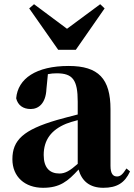

<svg xmlns="http://www.w3.org/2000/svg" viewBox="-20 -877 639 914"><path d="M341 -640 478 -837 457 -857 299 -740 142 -857 119 -837 257 -640ZM350 -97C313 -64 290 -51 263 -51C216 -51 188 -79 188 -139C188 -212 225 -259 295 -288C307 -293 327 -299 350 -305ZM136 -504 152 -510ZM582 -75C563 -45 552 -37 537 -37C518 -37 506 -50 506 -88V-357C506 -502 449 -563 307 -563C152 -563 65 -503 57 -409C65 -376 90 -358 126 -358C164 -358 198 -385 201 -453L208 -524C223 -527 236 -528 250 -528C326 -528 350 -497 350 -393V-332C315 -323 280 -314 252 -306C91 -259 39 -210 39 -119C39 -35 99 17 185 17C265 17 303 -14 354 -70C369 -16 406 17 472 17C536 17 574 -6 599 -61Z"/></svg>

Font: Noto Serif TC Black
Style: Regular
Weight: 900
Version: Version 1.001;PS 1.001;hotconv 16.6.54;makeotf.lib2.5.65590